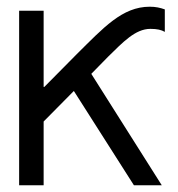

<svg xmlns="http://www.w3.org/2000/svg" viewBox="-20 -552 530 572"><path d="M37 -520V0H110V-190L200 -281L379 0H462L252 -332L302 -383C346 -426 383 -466 428 -466C448 -466 461 -463 471 -457V-524C457 -529 444 -532 426 -532C344 -532 288 -469 209 -391L112 -293H110V-520Z"/></svg>

Font: Non Bureau Light
Style: Regular
Weight: 300
Designer: Jona Saucedo
Foundry: Non Foundry
Version: Version 1.000;FEAKit 1.0